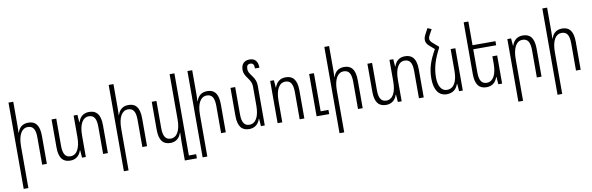

<svg xmlns="http://www.w3.org/2000/svg" viewBox="-60 -1356 6720 2178"><g transform="rotate(-10 3300.0 -266.5)"><path d="M128 -760H73V234H127V-248C127 -378 170 -449 240 -449C297 -449 327 -412 327 -314V0H381V-322C381 -450 333 -497 254 -497C187 -497 147 -462 129 -403H126C127 -432 128 -459 128 -487Z M954 -497C889 -497 847 -461 829 -402H825L819 -487H775V-239C775 -110 732 -38 662 -38C607 -38 575 -74 575 -173V-487H521V-165C521 -37 570 10 651 10C715 10 758 -27 776 -85H780L786 0H830V-248C830 -378 873 -449 942 -449C998 -449 1029 -413 1029 -314V0H1084V-322C1084 -450 1035 -497 954 -497Z M1282 -760H1227V234H1281V-248C1281 -378 1324 -449 1394 -449C1451 -449 1481 -412 1481 -314V0H1535V-322C1535 -450 1487 -497 1408 -497C1341 -497 1301 -462 1283 -403H1280C1281 -432 1282 -459 1282 -487Z M1984 186V-760H1929V-239C1929 -110 1886 -38 1816 -38C1761 -38 1729 -74 1729 -173V-487H1675V-165C1675 -37 1724 10 1803 10C1869 10 1910 -27 1928 -85H1932C1930 -56 1929 -28 1929 2V234H2068V186Z M2189 -760H2134V234H2188V-248C2188 -378 2231 -449 2301 -449C2358 -449 2388 -412 2388 -314V0H2442V-322C2442 -450 2394 -497 2315 -497C2248 -497 2208 -462 2190 -403H2187C2188 -432 2189 -459 2189 -487Z M2891 -459C2891 -505 2877 -537 2847 -578C2815 -619 2807 -638 2807 -665C2807 -700 2819 -719 2850 -719C2883 -719 2894 -698 2894 -656H2945C2945 -728 2913 -767 2850 -767C2793 -767 2752 -735 2752 -663C2752 -627 2766 -600 2797 -558C2824 -522 2836 -493 2836 -457V-239C2836 -109 2793 -38 2723 -38C2668 -38 2636 -74 2636 -173V-487H2582V-165C2582 -37 2631 10 2712 10C2776 10 2819 -27 2837 -85H2841L2847 0H2891Z M3039 0H3093V-248C3093 -378 3137 -449 3206 -449C3262 -449 3293 -413 3293 -314V0H3347V-322C3347 -450 3298 -497 3218 -497C3153 -497 3111 -461 3092 -402H3089L3082 -487H3039ZM3488 0H3633V-48H3543V-487H3488Z M3766 -760H3711V234H3765V-248C3765 -378 3808 -449 3878 -449C3935 -449 3965 -412 3965 -314V0H4019V-322C4019 -450 3971 -497 3892 -497C3825 -497 3785 -462 3767 -403H3764C3765 -432 3766 -459 3766 -487Z M4592 -497C4527 -497 4485 -461 4467 -402H4463L4457 -487H4413V-239C4413 -110 4370 -38 4300 -38C4245 -38 4213 -74 4213 -173V-487H4159V-165C4159 -37 4208 10 4289 10C4353 10 4396 -27 4414 -85H4418L4424 0H4468V-248C4468 -378 4511 -449 4580 -449C4636 -449 4667 -413 4667 -314V0H4722V-322C4722 -450 4673 -497 4592 -497Z M4992 -537 4930 -591C4907 -610 4898 -626 4898 -644C4898 -658 4904 -675 4915 -693L4945 -747L4900 -767L4866 -703C4853 -679 4847 -660 4847 -640C4847 -612 4859 -590 4888 -565L4942 -518C4870 -393 4844 -304 4844 -194C4844 -69 4892 10 4987 10C5058 10 5099 -27 5119 -85H5123L5129 0H5172V-487H5118V-239C5118 -107 5074 -38 4998 -38C4933 -38 4898 -104 4898 -196C4898 -307 4927 -402 4992 -525Z M5625 -324H5570V-239C5570 -110 5527 -39 5457 -39C5402 -39 5370 -75 5370 -173V-440H5634V-487H5370V-760H5316V-165C5316 -37 5365 10 5446 10C5510 10 5553 -27 5571 -85H5575L5581 0H5625Z M5771 234H5825V-248C5825 -378 5869 -449 5938 -449C5994 -449 6025 -413 6025 -314V0H6079V-322C6079 -450 6030 -497 5950 -497C5885 -497 5843 -461 5824 -402H5821L5814 -487H5771Z M6277 -760H6222V234H6276V-248C6276 -378 6319 -449 6389 -449C6446 -449 6476 -412 6476 -314V0H6530V-322C6530 -450 6482 -497 6403 -497C6336 -497 6296 -462 6278 -403H6275C6276 -432 6277 -459 6277 -487Z"/></g></svg>

Font: Noto Sans Armenian Condensed Light
Style: Regular
Weight: 300
Width: 3
Designer: Monotype Design Team
Foundry: Monotype Imaging Inc.
Version: Version 2.008